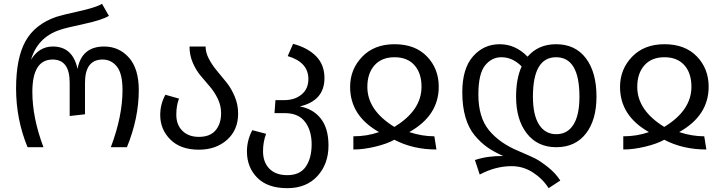

<svg xmlns="http://www.w3.org/2000/svg" viewBox="-20 -769 3781 1003"><path d="M124 0Q64 -145 64 -307Q64 -465 113 -553.5Q162 -642 274 -681Q301 -690 391.5 -710Q482 -730 513 -749L549 -686Q509 -663 417 -643.5Q325 -624 293 -613Q176 -574 142 -457Q184 -526 256 -526Q360 -526 385 -409Q407 -526 524 -526Q602 -526 653.5 -468Q705 -410 705 -299Q705 -151 643 0H559Q620 -162 620 -298Q620 -385 590.5 -421.5Q561 -458 516 -458Q424 -458 424 -336V-172L344 -163V-337Q344 -458 255 -458Q149 -458 149 -289Q149 -154 207 0Z M1054 -526Q1054 -494 1071.5 -461Q1089 -428 1114 -398.5Q1139 -369 1164 -337.5Q1189 -306 1206.5 -264Q1224 -222 1224 -176Q1224 -90 1166 -38.5Q1108 13 1019 13Q923 13 870 -40Q817 -93 817 -168Q817 -225 844 -274L915 -254Q901 -217 901 -170Q901 -117 933 -85.5Q965 -54 1019 -54Q1077 -54 1106 -88Q1135 -122 1135 -178Q1135 -217 1118 -252.5Q1101 -288 1077 -316Q1053 -344 1028.5 -373Q1004 -402 987 -441.5Q970 -481 970 -526Z M1546 -213Q1615 -201 1655.5 -150Q1696 -99 1696 -9Q1696 88 1638 151Q1580 214 1481 214Q1378 214 1324 159.5Q1270 105 1270 22Q1270 -36 1298 -89L1370 -70Q1354 -27 1354 21Q1354 78 1387 112Q1420 146 1481 146Q1547 146 1577.5 101.5Q1608 57 1608 -15Q1608 -87 1573.5 -132.5Q1539 -178 1468 -178H1414L1419 -246H1466Q1520 -246 1555.5 -275.5Q1591 -305 1591 -356Q1591 -444 1483 -476L1511 -540Q1587 -520 1631 -475.5Q1675 -431 1675 -361Q1675 -243 1546 -213Z M1809 -315Q1809 -407 1872 -472.5Q1935 -538 2041 -538Q2149 -538 2210.5 -474Q2272 -410 2272 -316Q2272 -165 2118 -79Q2185 -57 2249 -57L2260 12Q2137 12 2040 -39Q2003 -18 1941 -3Q1879 12 1826 12V-57Q1898 -57 1960 -79Q1809 -164 1809 -315ZM1899 -315Q1899 -193 2040 -106Q2182 -192 2182 -316Q2182 -387 2145 -428.5Q2108 -470 2041 -470Q1974 -470 1936.5 -428Q1899 -386 1899 -315Z M2886 0Q2788 0 2732 -72Q2676 -144 2676 -264Q2676 -358 2705 -422Q2658 -470 2599 -470Q2548 -470 2513.5 -426.5Q2479 -383 2479 -275Q2479 -156 2534.5 -88.5Q2590 -21 2689 20Q2745 44 2772 57Q2799 70 2840 102Q2881 134 2907 174L2846 214Q2815 165 2764 132Q2713 99 2653 99Q2568 99 2486 143L2461 67Q2526 45 2609 46Q2561 25 2526 0.5Q2491 -24 2459.5 -62Q2428 -100 2411.5 -156.5Q2395 -213 2395 -287Q2395 -411 2451 -474.5Q2507 -538 2590 -538Q2673 -538 2736 -473Q2792 -538 2885 -538Q2985 -538 3040.5 -465Q3096 -392 3096 -264Q3096 -142 3040.5 -71Q2985 0 2886 0ZM2885 -470Q2764 -470 2764 -264Q2764 -168 2796 -118Q2828 -68 2886 -68Q2944 -68 2975.5 -117.5Q3007 -167 3007 -264Q3007 -470 2885 -470Z M3219 -315Q3219 -407 3282 -472.5Q3345 -538 3451 -538Q3559 -538 3620.5 -474Q3682 -410 3682 -316Q3682 -165 3528 -79Q3595 -57 3659 -57L3670 12Q3547 12 3450 -39Q3413 -18 3351 -3Q3289 12 3236 12V-57Q3308 -57 3370 -79Q3219 -164 3219 -315ZM3309 -315Q3309 -193 3450 -106Q3592 -192 3592 -316Q3592 -387 3555 -428.5Q3518 -470 3451 -470Q3384 -470 3346.5 -428Q3309 -386 3309 -315Z"/></svg>

Font: FiraGO Book
Style: Regular
Weight: 350
Designer: bBox Type
Foundry: bBox Type GmbH
Version: Version 1.001;PS 001.001;hotconv 1.0.88;makeotf.lib2.5.64775